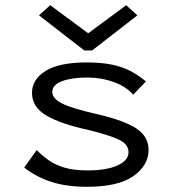

<svg xmlns="http://www.w3.org/2000/svg" viewBox="-20 -708 665 738"><path d="M314 10Q238 10 180 -8Q122 -26 73 -64L121 -131Q143 -109 168 -91.5Q193 -74 228.5 -63.5Q264 -53 317 -53Q389 -53 431.5 -72Q474 -91 474 -123Q474 -153 438.5 -170.5Q403 -188 318 -209Q215 -231 159 -263.5Q103 -296 103 -351Q103 -403 155.5 -435.5Q208 -468 313 -468Q370 -468 410.5 -459.5Q451 -451 481.5 -435Q512 -419 541 -395L492 -344Q464 -376 416.5 -393Q369 -410 316 -410Q256 -410 218.5 -396Q181 -382 181 -355Q181 -329 219 -310Q257 -291 354 -269Q461 -244 506 -213Q551 -182 551 -132Q551 -72 492.5 -31Q434 10 314 10ZM173 -688 319 -580 465 -688 508 -649 334 -514H304L130 -649Z"/></svg>

Font: Inconsolata Expanded Thin
Style: Regular
Weight: 100
Width: 7
Monospace: yes
Designer: Raph Levien, Cyreal, Brenton Simpson
Foundry: Raph Levien, Cyreal, Google
Version: Version 3.100; ttfautohint (v1.8.4.7-5d5b)